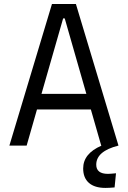

<svg xmlns="http://www.w3.org/2000/svg" viewBox="-20 -713 626 940"><path d="M496.1 207Q443.4 207 415.3 182.4Q387.2 157.7 387.2 111.8Q387.2 38.6 477.1 0H475.6L424.8 -177.2H161.1L110.4 0H25.9L234.4 -693.4H351.6L560.1 0H559.1Q451.2 27.3 451.2 93.3Q451.2 138.2 508.8 138.2Q517.1 138.2 527.1 137.2Q537.1 136.2 547.9 135.3L541 204.6Q515.1 207 496.1 207ZM183.1 -253.4H402.8L296.9 -623H289.1Z"/></svg>

Font: Cascadia Code PL SemiLight
Style: Regular
Weight: 350
Monospace: yes
Designer: Aaron Bell
Foundry: Saja Typeworks
Version: Version 2404.023; ttfautohint (v1.8.4)